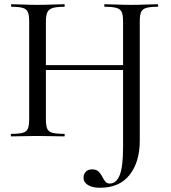

<svg xmlns="http://www.w3.org/2000/svg" viewBox="-20 -645 808 908"><path d="M453 243Q417 243 396 230Q375 217 375 195Q375 179 385.5 167.5Q396 156 415 156Q436 156 446 166Q456 176 463 189.5Q470 203 477.5 213Q485 223 499 223Q530 223 546 183.5Q562 144 562 51V-542Q562 -571 556.5 -586Q551 -601 532.5 -607Q514 -613 476 -613Q473 -613 473 -619Q473 -625 476 -625Q500 -625 531.5 -623.5Q563 -622 602 -622Q636 -622 668.5 -623.5Q701 -625 725 -625Q728 -625 728 -619Q728 -613 725 -613Q690 -613 671.5 -607.5Q653 -602 647 -587.5Q641 -573 641 -544V20Q641 121 593 182Q545 243 453 243ZM33 0Q31 0 31 -6Q31 -12 33 -12Q69 -12 87.5 -17Q106 -22 112 -37Q118 -52 118 -81V-544Q118 -573 112 -587.5Q106 -602 88 -607.5Q70 -613 35 -613Q32 -613 32 -619Q32 -625 35 -625Q60 -625 91 -623.5Q122 -622 156 -622Q196 -622 227.5 -623.5Q259 -625 284 -625Q286 -625 286 -619Q286 -613 284 -613Q247 -613 228.5 -607Q210 -601 203.5 -586Q197 -571 197 -542V-81Q197 -52 203 -37Q209 -22 228 -17Q247 -12 284 -12Q286 -12 286 -6Q286 0 284 0Q258 0 227 -1Q196 -2 156 -2Q122 -2 90 -1Q58 0 33 0ZM155 -314V-337H597V-314Z"/></svg>

Font: Cormorant Medium
Style: Regular
Weight: 500
Designer: Christian Thalmann (Catharsis Fonts)
Foundry: Catharsis Fonts
Version: Version 4.000